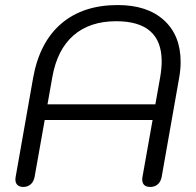

<svg xmlns="http://www.w3.org/2000/svg" viewBox="-20 -730 777 760"><path d="M41 -19Q41 -26 42 -30L111 -421Q136 -562 222 -636Q308 -710 446 -710Q563 -710 629 -650Q695 -590 695 -485Q695 -454 689 -421L620 -30Q616 -10 604 0Q592 10 575 10Q543 10 543 -20Q543 -27 544 -30L584 -255H157L117 -30Q113 -10 101 0Q89 10 72 10Q58 10 49.5 2.5Q41 -5 41 -19ZM595 -317 614 -424Q620 -459 620 -487Q620 -646 440 -646Q335 -646 270.5 -589.5Q206 -533 187 -424L168 -317Z"/></svg>

Font: Kodchasan
Style: Italic
Weight: 400
Italic angle: -10°
Version: Version 1.000; ttfautohint (v1.6)